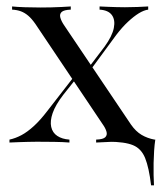

<svg xmlns="http://www.w3.org/2000/svg" viewBox="-20 -435 501 586"><path d="M441.1 130.6Q434.7 76.6 423 47.6Q411.3 18.5 385.9 8.1Q360.5 -2.4 310.5 -2.4L366.1 -12.9L454 -8.9Q451.6 6.5 450.4 25Q449.2 43.5 448.8 62.5Q448.4 81.5 448.8 99.2Q449.2 116.9 450 130.6ZM273.4 0V-8.9Q295.2 -9.7 301.6 -16.5Q308.1 -23.4 304.8 -33.9Q301.6 -44.4 293.5 -55.6L87.9 -362.1Q76.6 -378.2 66.1 -387.1Q55.6 -396 44 -400.4Q32.3 -404.8 16.9 -405.6V-415.3Q32.3 -413.7 56.5 -412.9Q80.6 -412.1 104 -412.1Q120.2 -412.1 136.3 -412.5Q152.4 -412.9 168.1 -413.7Q183.9 -414.5 196 -415.3V-405.6Q175 -404.8 168.1 -398.4Q161.3 -391.9 164.1 -381.5Q166.9 -371 175 -358.9L379.8 -54.8Q394.4 -33.9 412.1 -23.4Q429.8 -12.9 451.6 -8.9V0Q437.1 -0.8 413.3 -2Q389.5 -3.2 366.1 -3.2Q342.7 -3.2 316.9 -2Q291.1 -0.8 273.4 0ZM8.9 0V-8.9Q27.4 -12.9 45.6 -22.6Q63.7 -32.3 83.5 -50.4Q103.2 -68.5 124.2 -96L213.7 -211.3L220.2 -204.8L173.4 -146Q149.2 -114.5 140.7 -89.9Q132.3 -65.3 136.3 -47.6Q140.3 -29.8 154.8 -20.2Q169.4 -10.5 191.9 -8.9V0Q172.6 -1.6 145.2 -2Q117.7 -2.4 92.7 -2.4Q79 -2.4 65.7 -2Q52.4 -1.6 38.7 -1.2Q25 -0.8 8.9 0ZM250 -212.9 243.5 -219.4 299.2 -292.7Q322.6 -325 327.4 -349.6Q332.3 -374.2 321.4 -389.1Q310.5 -404 283.9 -405.6V-415.3Q299.2 -414.5 311.3 -414.1Q323.4 -413.7 335.5 -413.3Q347.6 -412.9 361.3 -412.9Q382.3 -412.9 399.6 -413.7Q416.9 -414.5 432.3 -415.3V-405.6Q419.4 -404 403.6 -394.4Q387.9 -384.7 370.6 -368.5Q353.2 -352.4 334.7 -328.2Z"/></svg>

Font: Playfair 144pt
Style: Regular
Weight: 400
Designer: Claus Eggers Sørensen
Foundry: Claus Eggers Sørensen
Version: Version 2.001;gftools[0.9.30]